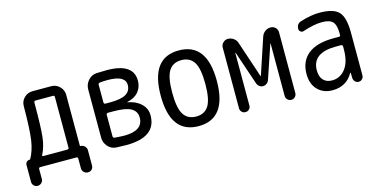

<svg xmlns="http://www.w3.org/2000/svg" viewBox="-66 -867 2632 1324"><g transform="rotate(-15 1250.0 -205.0)"><path d="M154.3 -77.1Q150.4 -68.4 160.2 -68.4H332Q342.8 -68.4 342.8 -79.1V-441.4Q342.8 -452.1 332 -452.1H207Q196.3 -452.1 196.3 -440.4Q196.3 -263.7 188.5 -195.8Q180.7 -127.9 154.3 -77.1ZM32.2 82V-38.1Q32.2 -50.8 40.5 -59.6Q48.8 -68.4 61.5 -68.4Q65.4 -68.4 67.4 -71.3Q96.7 -123 107.4 -195.3Q118.2 -267.6 119.1 -435.5Q119.1 -470.7 144 -495.1Q168.9 -519.5 204.1 -519.5H336.9Q372.1 -519.5 397 -494.6Q421.9 -469.7 421.9 -434.6V-73.2Q421.9 -68.4 427.7 -68.4Q443.4 -68.4 455.6 -56.2Q467.8 -43.9 467.8 -27.3V81.1Q467.8 97.7 457 108.9Q446.3 120.1 429.2 120.1Q412.1 120.1 400.4 108.4Q388.7 96.7 388.7 81.1V10.7Q388.7 0 377.9 0H120.1Q109.4 0 109.4 10.7V82Q109.4 97.7 97.7 108.9Q85.9 120.1 69.8 120.1Q53.7 120.1 43 108.9Q32.2 97.7 32.2 82Z M656.2 -228.5V-76.2Q656.2 -65.4 668 -63.5Q700.2 -60.5 736.3 -59.6Q871.1 -59.6 871.1 -153.3Q871.1 -197.3 833 -219.2Q794.9 -241.2 709 -241.2H667Q656.2 -240.2 656.2 -228.5ZM656.2 -444.3V-318.4Q656.2 -307.6 667 -306.6H702.1Q779.3 -306.6 814.5 -327.6Q849.6 -348.6 849.6 -391.6Q849.6 -460 723.6 -460Q694.3 -460 668 -457Q656.2 -455.1 656.2 -444.3ZM662.1 4.9Q626 2.9 602.1 -24.4Q578.1 -51.8 578.1 -87.9V-431.6Q578.1 -467.8 602.5 -495.6Q627 -523.4 663.1 -525.4Q710.9 -527.3 733.4 -527.3Q925.8 -527.3 924.8 -401.4Q924.8 -356.4 897.5 -323.2Q870.1 -290 816.4 -278.3L815.4 -277.3L816.4 -276.4Q876 -265.6 911.6 -231.4Q947.3 -197.3 947.3 -148.4Q947.3 6.8 733.4 6.8Q711.9 6.8 662.1 4.9Z M1339.4 -415.5Q1310.5 -460.9 1250 -460.9Q1189.5 -460.9 1160.6 -415.5Q1131.8 -370.1 1131.8 -260.3Q1131.8 -150.4 1160.6 -104.5Q1189.5 -58.6 1250 -58.6Q1310.5 -58.6 1339.4 -104.5Q1368.2 -150.4 1368.2 -260.3Q1368.2 -370.1 1339.4 -415.5ZM1450.2 -260.3Q1450.2 9.8 1250 9.8Q1049.8 9.8 1049.8 -260.3Q1049.8 -530.3 1250 -530.3Q1450.2 -530.3 1450.2 -260.3Z M1548.8 -37.1V-470.7Q1548.8 -490.2 1563.5 -504.9Q1578.1 -519.5 1597.7 -519.5Q1620.1 -519.5 1638.2 -506.8Q1656.2 -494.1 1663.1 -472.7L1750 -212.9Q1750 -211.9 1751 -211.9Q1752 -211.9 1752 -212.9L1838.9 -473.6Q1845.7 -493.2 1863.3 -506.3Q1880.9 -519.5 1903.3 -519.5Q1922.9 -519.5 1937 -505.9Q1951.2 -492.2 1951.2 -471.7V-38.1Q1951.2 -22.5 1939.9 -11.2Q1928.7 0 1913.1 0Q1897.5 0 1886.2 -11.2Q1875 -22.5 1875 -38.1V-412.1Q1875 -413.1 1874 -413.1Q1873 -413.1 1873 -412.1L1792 -172.9Q1787.1 -159.2 1774.9 -150.4Q1762.7 -141.6 1749 -141.6Q1735.4 -141.6 1723.6 -150.4Q1711.9 -159.2 1707 -172.9L1626 -412.1Q1626 -413.1 1624 -413.1Q1623 -413.1 1623 -412.1V-37.1Q1623 -21.5 1612.3 -10.7Q1601.6 0 1585.9 0Q1570.3 0 1559.6 -10.7Q1548.8 -21.5 1548.8 -37.1Z M2304.7 -275.4Q2134.8 -275.4 2134.8 -150.4Q2134.8 -105.5 2157.2 -81.1Q2179.7 -56.6 2219.7 -56.6Q2278.3 -56.6 2315.4 -105Q2352.5 -153.3 2352.5 -240.2V-263.7Q2352.5 -274.4 2341.8 -275.4ZM2205.1 9.8Q2139.6 9.8 2099.6 -31.7Q2059.6 -73.2 2059.6 -144.5Q2059.6 -235.4 2121.1 -285.2Q2182.6 -335 2304.7 -335H2341.8Q2352.5 -335 2352.5 -345.7V-360.4Q2352.5 -417 2330.6 -439.9Q2308.6 -462.9 2254.9 -462.9Q2197.3 -462.9 2119.1 -436.5Q2107.4 -431.6 2096.2 -439Q2085 -446.3 2085 -459Q2085 -497.1 2119.1 -506.8Q2193.4 -530.3 2254.9 -530.3Q2354.5 -530.3 2392.1 -490.2Q2429.7 -450.2 2429.7 -339.8V-36.1Q2429.7 -21.5 2419.4 -10.7Q2409.2 0 2394 0Q2378.9 0 2368.7 -10.7Q2358.4 -21.5 2357.4 -36.1L2356.4 -74.2Q2356.4 -75.2 2355.5 -75.2Q2353.5 -75.2 2352.5 -74.2Q2305.7 9.8 2205.1 9.8Z"/></g></svg>

Font: Rounded-X Mgen+ 1m regular
Style: Regular
Weight: 400
Designer: [Source Han Sans]
Ryoko NISHIZUKA  (kana & ideographs); Paul D. Hunt (Latin, Greek & Cyrillic); Wenlong ZHANG  (bopomofo
Version: Version 1.059.20150602